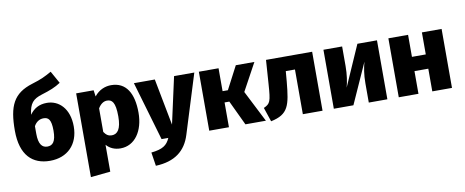

<svg xmlns="http://www.w3.org/2000/svg" viewBox="-79 -1123 4135 1709"><g transform="rotate(-10 1989.0 -268.5)"><path d="M352 -495C280 -495 233 -466 196 -415C208 -517 241 -551 322 -576C400 -600 446 -618 496 -651L434 -762C373 -728 340 -711 254 -685C79 -631 29 -524 29 -300C29 -77 135 18 292 18C450 18 552 -85 552 -247C552 -408 461 -495 352 -495ZM290 -111C243 -111 212 -146 212 -240V-309C233 -348 265 -365 299 -365C343 -365 368 -342 368 -242C368 -140 337 -111 290 -111Z M942 -551C892 -551 834 -532 790 -476L782 -533H624V224L802 206V-37C834 0 878 18 929 18C1059 18 1141 -103 1141 -268C1141 -442 1078 -551 942 -551ZM872 -110C843 -110 822 -123 802 -153V-366C824 -403 852 -422 883 -422C927 -422 958 -396 958 -266C958 -152 924 -110 872 -110Z M1692 -533H1509L1416 -111L1335 -533H1146L1302 0H1363C1335 64 1295 91 1192 102L1211 225C1383 218 1483 141 1526 0Z M2235 -533H2067L1959 -326H1911V-533H1733V0H1911V-224H1954L2060 0H2245L2100 -285Z M2340 -533 2325 -317C2314 -157 2307 -143 2247 -115L2290 13C2451 -21 2468 -97 2488 -309L2496 -404H2579V0H2757V-533Z M3343 -533H3166L3004 -165C3017 -212 3028 -280 3028 -355V-533H2859V0H3036L3200 -365C3187 -319 3175 -252 3175 -175V0H3343Z M3749 0H3927V-533H3749V-334H3624V-533H3446V0H3624V-205H3749Z"/></g></svg>

Font: Fira Sans ExtraBold
Style: Regular
Weight: 800
Designer: bBox Type GmbH & Carrois Corporate GbR & Edenspiekermann AG
Foundry: bBox Type GmbH & Carrois Corporate GbR & Edenspiekermann AG
Version: Version 4.300;PS 004.300;hotconv 1.0.88;makeotf.lib2.5.64775